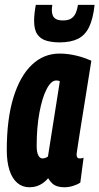

<svg xmlns="http://www.w3.org/2000/svg" viewBox="-20 -780 419 810"><path d="M250.8 10Q234.4 10 221.8 5.9Q209.2 1.9 200 -6.6Q190.8 -15.1 183.2 -28.1Q172.7 -15.8 160.6 -7.3Q148.4 1.2 134.6 5.6Q120.7 10 104.2 10Q74.3 10 52.8 -8.5Q31.2 -26.9 19.9 -62.2Q8.6 -97.5 8.6 -146.9Q8.6 -277.2 36.4 -368Q64.2 -458.8 114.2 -506.4Q164.2 -554 231.2 -554Q250.1 -554 268 -551.6Q285.8 -549.2 303 -545.1Q320.1 -541 335.6 -535.6Q351 -530.1 365.4 -524Q347.6 -412.9 336.1 -340.9Q324.5 -268.9 317.8 -226.8Q311 -184.6 308.1 -164.2Q305.1 -143.8 304.1 -137.3Q303.1 -130.7 303.1 -128.7Q303.1 -120.2 306 -116Q308.9 -111.7 317.1 -111.7Q320.9 -111.7 324.8 -112.3Q328.6 -112.9 332.7 -114.8L318.8 -9.8Q307 -1.6 288.6 4.2Q270.2 10 250.8 10ZM182.3 -119.7 232.4 -437Q228.9 -439.2 225.3 -439.8Q221.6 -440.4 216.9 -440.4Q195.6 -440.4 176.7 -403.9Q157.8 -367.4 146.3 -304.7Q134.7 -242 134.7 -164.3Q134.7 -138.1 141.5 -124.9Q148.3 -111.6 159.2 -111.6Q163.6 -111.6 167.7 -112.7Q171.7 -113.8 175.6 -115.5Q179.5 -117.2 182.3 -119.7ZM231.5 -601.2Q199.3 -601.2 175.1 -608.5Q150.9 -615.8 137.4 -635.3Q123.9 -654.8 123.9 -692.4Q123.9 -706.8 125.8 -724.3Q127.7 -741.8 131.1 -759.6H200.7Q199.7 -752 199.2 -747.2Q198.7 -742.4 198.7 -736.4Q198.7 -724.2 202.8 -714.4Q206.9 -704.6 217.1 -699.2Q227.3 -693.8 246.1 -693.8Q268.9 -693.8 281.3 -702.5Q293.7 -711.2 300 -726.1Q306.3 -741 308.9 -759.6H379.1Q372.7 -700.8 356 -666.1Q339.3 -631.4 308.9 -616.3Q278.5 -601.2 231.5 -601.2Z"/></svg>

Font: Georama ExtraCondensed Thin
Style: Italic
Weight: 100
Width: 2
Italic angle: -9°
Designer: Jean-Baptiste Levee
Foundry: Production Type
Version: Version 1.001